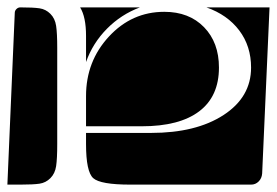

<svg xmlns="http://www.w3.org/2000/svg" viewBox="-20 -510 750 520"><path d="M0 -10 20 -475Q20 -481 24.5 -485.5Q29 -490 35 -490Q70 -490 87 -487.5Q104 -485 116.5 -472.5Q129 -460 132 -440Q135 -420 135 -380V-120Q135 -80 132 -60Q129 -40 116.5 -27.5Q104 -15 87 -12.5Q70 -10 35 -10ZM213 -168V-250Q213 -344 275 -411Q337 -478 425 -478Q492 -478 532.5 -436.5Q573 -395 573 -327Q573 -249 519.5 -208.5Q466 -168 364 -168ZM213 -120V-150H389Q511 -150 585.5 -198.5Q660 -247 660 -327Q660 -385 628 -427.5Q596 -470 539 -490H710L690 -40Q689 -27 680.5 -18.5Q672 -10 660 -10H333Q252 -10 232.5 -27.5Q213 -45 213 -120ZM197 -490H359Q308 -471 269.5 -432Q231 -393 213 -342V-413Q213 -464 197 -490Z"/></svg>

Font: PrimecolorCV1
Style: Medium
Weight: 500
Designer: gluk
Foundry: gluk
Version: Version 0.672